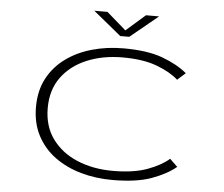

<svg xmlns="http://www.w3.org/2000/svg" viewBox="-59 -964 1218 1042"><g transform="rotate(5 550.0 -443.0)"><path d="M589 11Q498.5 11 417.8 -12Q337 -35 275.2 -80.2Q213.5 -125.5 178.2 -192.8Q143 -260 143 -348Q143 -436.5 178.2 -503.2Q213.5 -570 275.5 -615.2Q337.5 -660.5 418.2 -683.2Q499 -706 589.5 -706Q720 -706 802.2 -675.5Q884.5 -645 937 -601L893 -561.5Q851.5 -599.5 776.8 -628Q702 -656.5 589 -656.5Q481 -656.5 394.5 -620.5Q308 -584.5 257.5 -515.8Q207 -447 207 -348Q207 -249 257.2 -180Q307.5 -111 393.8 -74.8Q480 -38.5 588.5 -38.5Q701.5 -38.5 776.5 -66.2Q851.5 -94 893 -131L935 -90.5Q883 -47.5 801.2 -18.2Q719.5 11 589 11ZM413 -895.5H484.5L590 -804L694.5 -895.5H766L614 -771H565Z"/></g></svg>

Font: Trispace Expanded ExtraLight
Style: Regular
Weight: 200
Width: 7
Designer: Tyler Finck
Foundry: Etcetera Type Company
Version: Version 1.210; ttfautohint (v1.8.3)